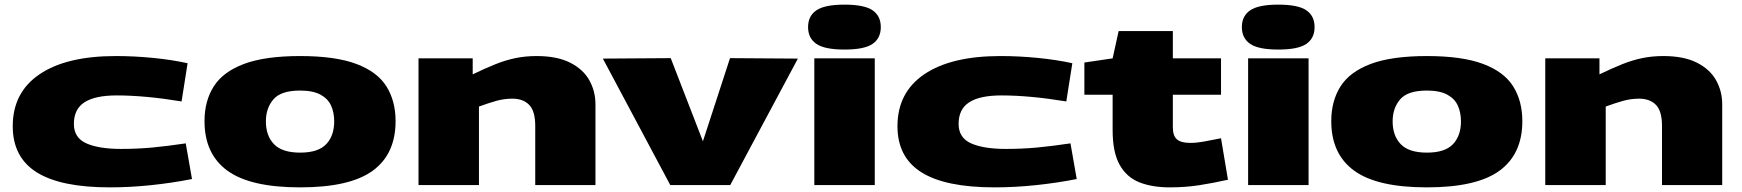

<svg xmlns="http://www.w3.org/2000/svg" viewBox="-20 -799 7520 829"><path d="M35 -254Q35 -400 151 -478.5Q267 -557 480 -557Q559 -557 640.5 -549Q722 -541 790 -526L764 -361Q606 -387 484 -387Q391 -387 345 -357.5Q299 -328 299 -264Q299 -204 353 -180Q407 -156 503 -156Q573 -156 637.5 -162Q702 -168 782 -180L809 -26Q723 -9 632 0.5Q541 10 454 10Q242 10 138.5 -55Q35 -120 35 -254Z M863 -276Q863 -363 903 -426Q943 -489 1033.5 -523Q1124 -557 1276 -557Q1428 -557 1518.5 -523Q1609 -489 1648.5 -426Q1688 -363 1688 -276Q1688 -134 1589.5 -62Q1491 10 1276 10Q1061 10 962 -62Q863 -134 863 -276ZM1128 -275Q1128 -213 1163 -176.5Q1198 -140 1276 -140Q1354 -140 1388.5 -176.5Q1423 -213 1423 -275Q1423 -313 1409.5 -343Q1396 -373 1363.5 -390.5Q1331 -408 1276 -408Q1193 -408 1160.5 -370Q1128 -332 1128 -275Z M1787 0V-547H2021V-478Q2075 -504 2118.5 -521.5Q2162 -539 2205 -548Q2248 -557 2297 -557Q2385 -557 2441.5 -528.5Q2498 -500 2524.5 -452.5Q2551 -405 2551 -349V0H2291V-256Q2291 -319 2265 -346Q2239 -373 2192 -373Q2157 -373 2123 -363.5Q2089 -354 2048 -339V0Z M2874 0 2583 -546 2876 -548 3015 -189 3132 -548 3425 -546 3133 0Z M3626 -585Q3541 -585 3505 -609.5Q3469 -634 3469 -682Q3469 -730 3505 -754.5Q3541 -779 3626 -779Q3712 -779 3747.5 -754.5Q3783 -730 3783 -682Q3783 -634 3747.5 -609.5Q3712 -585 3626 -585ZM3496 0V-547H3757V0Z M3855 -254Q3855 -400 3971 -478.5Q4087 -557 4300 -557Q4379 -557 4460.5 -549Q4542 -541 4610 -526L4584 -361Q4426 -387 4304 -387Q4211 -387 4165 -357.5Q4119 -328 4119 -264Q4119 -204 4173 -180Q4227 -156 4323 -156Q4393 -156 4457.5 -162Q4522 -168 4602 -180L4629 -26Q4543 -9 4452 0.5Q4361 10 4274 10Q4062 10 3958.5 -55Q3855 -120 3855 -254Z M5031 10Q4954 10 4899 -12Q4844 -34 4814 -88Q4784 -142 4784 -237V-390H4662V-529L4784 -547L4810 -665H5044V-547H5252V-390H5044V-249Q5044 -213 5061.5 -197.5Q5079 -182 5119 -182Q5146 -182 5176.5 -187.5Q5207 -193 5252 -202L5282 -23Q5215 -8 5156 1Q5097 10 5031 10Z M5499 -585Q5414 -585 5378 -609.5Q5342 -634 5342 -682Q5342 -730 5378 -754.5Q5414 -779 5499 -779Q5585 -779 5620.5 -754.5Q5656 -730 5656 -682Q5656 -634 5620.5 -609.5Q5585 -585 5499 -585ZM5369 0V-547H5630V0Z M5728 -276Q5728 -363 5768 -426Q5808 -489 5898.5 -523Q5989 -557 6141 -557Q6293 -557 6383.5 -523Q6474 -489 6513.5 -426Q6553 -363 6553 -276Q6553 -134 6454.5 -62Q6356 10 6141 10Q5926 10 5827 -62Q5728 -134 5728 -276ZM5993 -275Q5993 -213 6028 -176.5Q6063 -140 6141 -140Q6219 -140 6253.5 -176.5Q6288 -213 6288 -275Q6288 -313 6274.5 -343Q6261 -373 6228.5 -390.5Q6196 -408 6141 -408Q6058 -408 6025.5 -370Q5993 -332 5993 -275Z M6652 0V-547H6886V-478Q6940 -504 6983.5 -521.5Q7027 -539 7070 -548Q7113 -557 7162 -557Q7250 -557 7306.5 -528.5Q7363 -500 7389.5 -452.5Q7416 -405 7416 -349V0H7156V-256Q7156 -319 7130 -346Q7104 -373 7057 -373Q7022 -373 6988 -363.5Q6954 -354 6913 -339V0Z"/></svg>

Font: Georama Extra Expanded ExtraBold
Style: Regular
Weight: 800
Width: 8
Designer: Jean-Baptiste Levee
Foundry: Production Type
Version: Version 1.000